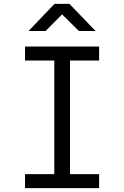

<svg xmlns="http://www.w3.org/2000/svg" viewBox="-20 -970 640 990"><path d="M127 -810H215L300 -896L387 -810H473L338 -950H261ZM109 0H491V-72H341V-658H491V-730H109V-658H260V-72H109Z"/></svg>

Font: JetBrains Mono Light
Style: Regular
Weight: 336
Monospace: yes
Designer: Philipp Nurullin, Konstantin Bulenkov
Foundry: JetBrains
Version: Version 2.305